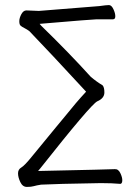

<svg xmlns="http://www.w3.org/2000/svg" viewBox="-20 -727 540 756"><path d="M142 0Q123 3 113 6Q103 9 86 9Q69 9 60 -10Q51 -29 51 -44.5Q51 -60 64 -67.5Q77 -75 107.5 -113Q138 -151 202 -228L236 -269Q279 -323 319 -366Q176 -521 96 -604Q87 -611 76 -616.5Q65 -622 60.5 -626.5Q56 -631 56 -643.5Q56 -656 64 -671Q72 -686 84 -686L133 -684L371 -703Q399 -707 409 -707Q419 -707 426.5 -691Q434 -675 434 -663Q434 -651 425 -651H361Q347 -651 147 -634L136 -633L143 -625Q252 -519 337 -425Q359 -406 384 -391Q391 -383 391 -363Q391 -340 363 -328Q338 -316 137 -62L130 -54H141Q418 -60 432 -61Q446 -62 454 -45Q462 -28 461.5 -16Q461 -4 454 -3Q422 -6 377 -6Q195 -3 143 0ZM369 -330V-331Q369 -331 369 -330Z"/></svg>

Font: LXGW WenKai Mono TC Light
Style: Regular
Weight: 300
Designer: LXGW / Fontworks Inc.
Foundry: LXGW / Fontworks Inc.
Version: Version 1.330